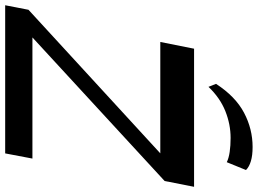

<svg xmlns="http://www.w3.org/2000/svg" viewBox="-166 -849 996 742"><g transform="rotate(90 332.0 -478.0)"><path d="M-18.7 0 -1.2 -90.1 592.9 -635.6 579.2 -599.5H123.2L149.2 -730H682.9L660.5 -616.2L75.6 -77.6L81.8 -105.3H573.8L553.8 0ZM296.6 -785.7 285.1 -814.9Q333.9 -890 396.7 -923.1Q459.4 -956.2 529.1 -956.2Q561.7 -956.2 583.6 -949.6Q605.6 -943.1 618.1 -930.7L587.8 -856.4Q572.7 -864 548.4 -867.6Q524.1 -871.2 494 -871.2Q441.4 -871.2 390.3 -850.8Q339.2 -830.3 296.6 -785.7Z"/></g></svg>

Font: Savate ExtraLight
Style: Italic
Weight: 200
Italic angle: -11°
Designer: Max Esnée
Foundry: Plomb Type
Version: Version 2.000